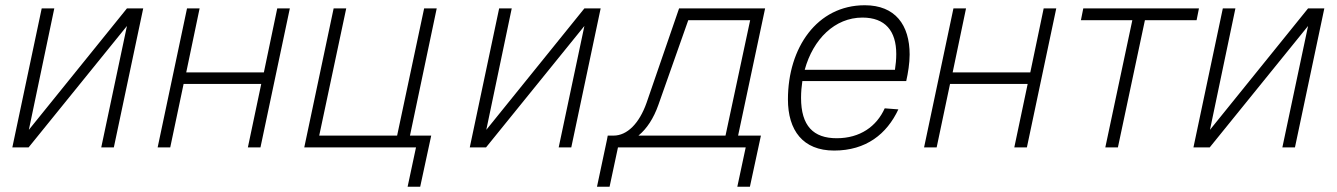

<svg xmlns="http://www.w3.org/2000/svg" viewBox="-20 -562 5097 732"><path d="M27 0H89L464 -463L366 0H414L526 -530H464L90 -67L187 -530H139Z M581 0H629L680 -242H976L925 0H973L1085 -530H1037L986 -286H690L741 -530H693Z M1534 150H1582L1624 -45H1543L1645 -530H1597L1494 -45H1197L1300 -530H1252L1140 0H1566Z M1771 0H1833L2208 -463L2110 0H2158L2270 -530H2208L1834 -67L1931 -530H1883Z M2256 150H2304L2336 0H2823L2791 150H2839L2881 -45H2794L2897 -530H2569L2445 -170C2417 -91 2371 -45 2319 -45H2297L2294 -29ZM2490 -162 2604 -485H2840L2746 -45H2414C2446 -71 2472 -111 2490 -162Z M3160 12C3282 12 3361 -51 3405 -145L3353 -149C3322 -80 3259 -35 3170 -35C3081 -35 3034 -82 3034 -189C3034 -211 3036 -233 3039 -253H3435C3442 -284 3448 -321 3448 -354C3448 -467 3393 -542 3277 -542C3095 -542 2984 -380 2984 -183C2984 -65 3041 12 3160 12ZM3268 -495C3355 -495 3397 -444 3397 -356C3397 -335 3395 -316 3392 -296H3048C3080 -413 3163 -495 3268 -495Z M3503 0H3551L3602 -242H3898L3847 0H3895L4007 -530H3959L3908 -286H3612L3663 -530H3615Z M4194 0H4242L4345 -485H4542L4551 -530H4110L4101 -485H4297Z M4530 0H4592L4967 -463L4869 0H4917L5029 -530H4967L4593 -67L4690 -530H4642Z"/></svg>

Font: Geist ExtraLight
Style: Italic
Weight: 200
Italic angle: -12°
Designer: Basement.studio, Andrés Briganti, Mateo Zaragoza
Foundry: Basement.studio, Vercel, Andrés Briganti, Guido Ferreyra, Mateo Zaragoza
Version: Version 1.500